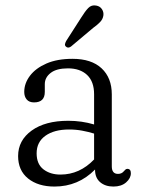

<svg xmlns="http://www.w3.org/2000/svg" viewBox="-20 -674 520 705"><path d="M46.5 -101Q46.5 -158.5 96.2 -194.5Q146 -230.5 230.5 -230.5Q280 -230.5 325.5 -217V-328Q325.5 -374.5 299.8 -398.8Q274 -423 229.5 -423Q187.5 -423 166 -406.2Q144.5 -389.5 144.5 -365V-336.5Q144.5 -298 105 -298Q87 -298 78 -308.8Q69 -319.5 69 -336.5Q69 -368 90 -395.8Q111 -423.5 150.5 -440.8Q190 -458 246 -458Q316 -458 353.2 -423Q390.5 -388 390.5 -327.5V-63Q390.5 -35.5 413.5 -35.5Q427 -35.5 435 -45.5Q437.5 -48.5 440.5 -51.2Q443.5 -54 447.5 -54Q460.5 -54 460.5 -38Q460.5 -19.5 443 -4.2Q425.5 11 396.5 11Q366.5 11 347.8 -5Q329 -21 329 -50.5V-51.5Q267.5 11 180 11Q120 11 83.2 -18.5Q46.5 -48 46.5 -101ZM114.5 -111Q114.5 -71.5 139.5 -52.2Q164.5 -33 202 -33Q272.5 -33 325.5 -88.5V-183.5Q304.5 -190 281.8 -194.2Q259 -198.5 233.5 -198.5Q179 -198.5 146.8 -175.5Q114.5 -152.5 114.5 -111ZM278.5 -610Q292 -632 304 -644.5Q316 -657 333.5 -653.5Q347.5 -651 354.5 -640Q361.5 -629 359.5 -616.5Q357.5 -603.5 347.5 -593Q337.5 -582.5 322 -571.5L240.5 -503Q229.5 -495.5 222 -503Q217.5 -507 218.8 -512.5Q220 -518 223 -523.5Z"/></svg>

Font: Fraunces 72pt SuperSoft Light
Style: Regular
Weight: 300
Version: Version 1.000;[0bf87f6ff]